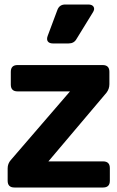

<svg xmlns="http://www.w3.org/2000/svg" viewBox="-20 -833 521 853"><path d="M44 0Q14 0 14 -30V-85Q14 -106 28 -122L291 -427H58Q28 -427 28 -457V-514Q28 -544 58 -544H436Q466 -544 466 -514V-459Q466 -438 453 -421L195 -116H438Q468 -116 468 -86V-30Q468 0 438 0ZM215 -640Q199 -640 192.5 -649Q186 -658 192 -674L235 -789Q244 -813 270 -813H372Q390 -813 396 -802.5Q402 -792 392 -777L320 -660Q309 -640 285 -640Z"/></svg>

Font: Pitagon Sans Text
Style: Bold
Weight: 700
Designer: Travis Tran
Foundry: Pitagon
Version: Version 1.001; ttfautohint (v1.8.4.7-5d5b);gftools[0.9.26]